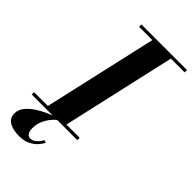

<svg xmlns="http://www.w3.org/2000/svg" viewBox="-335 -828 1133 1133"><g transform="rotate(45 231.0 -262.0)"><path d="M68 0 238 -750H392.5L223 0ZM-42.5 0V-19.5H338V0ZM122.5 -730.5V-750H503V-730.5ZM77.5 226.5Q47 226.5 21 219.2Q-5 212 -20.8 195.2Q-36.5 178.5 -36.5 151Q-36.5 121 -16.8 95.5Q3 70 34.8 49Q66.5 28 102.5 12.2Q138.5 -3.5 170.5 -14L175.5 -5Q159 7 141.5 28.2Q124 49.5 112 77.2Q100 105 100 137Q100 162.5 109.2 176.2Q118.5 190 134 190Q149.5 190 162.8 181.2Q176 172.5 186 160Q196 147.5 201.5 136.5L217.5 144Q210 158 193.5 177.5Q177 197 148.8 211.8Q120.5 226.5 77.5 226.5Z"/></g></svg>

Font: Bodoni Moda 11pt
Style: Bold Italic
Weight: 700
Italic angle: -13°
Designer: Owen Earl
Foundry: indestructible type
Version: Version 2.004